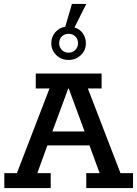

<svg xmlns="http://www.w3.org/2000/svg" viewBox="-20 -957 699 977"><path d="M2 0V-76H66L232 -507H162V-583H497V-507H427L593 -76H657V0H419V-76H487L425 -245L458 -217H203L231 -245L170 -76H238V0ZM237 -262 220 -288H435L420 -262L330 -506H327ZM329 -652Q292 -652 266.5 -676.5Q241 -701 241 -737Q241 -769 261 -792.5Q281 -816 312 -821L346 -937H419L359 -817Q385 -810 401 -788Q417 -766 417 -737Q417 -701 391.5 -676.5Q366 -652 329 -652ZM281 -737Q281 -717 294.5 -703Q308 -689 329 -689Q350 -689 363.5 -703Q377 -717 377 -737Q377 -758 363.5 -771.5Q350 -785 329 -785Q308 -785 294.5 -771.5Q281 -758 281 -737Z"/></svg>

Font: Rokkitt SemiBold Medium
Style: Regular
Weight: 500
Version: Version 3.103